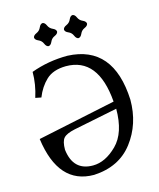

<svg xmlns="http://www.w3.org/2000/svg" viewBox="-134 -1019 927 1122"><g transform="rotate(-15 329.0 -457.5)"><path d="M302.7 -44.9Q377.4 -44.9 448 -114.7Q518.6 -184.6 518.6 -330.1L252.9 -276.4Q202.1 -265.6 184.8 -246.1Q167.5 -226.6 167.5 -175.8Q183.1 -44.9 302.7 -44.9ZM294.4 9.8Q79.6 9.8 41 -274.9L514.6 -374.5Q493.2 -646.5 297.9 -646.5Q220.7 -645.5 178.7 -606Q136.7 -566.4 113.3 -506.8L78.1 -513.7Q102.5 -589.8 102.5 -664.6Q207 -703.1 323.2 -703.1Q597.7 -691.9 612.3 -359.9Q612.3 -212.9 530 -105.5Q447.8 2 294.4 9.8ZM413.1 -785.6Q399.4 -787.1 391.4 -806.4Q383.3 -825.7 364 -833.7Q344.7 -841.8 343.3 -855.5Q344.7 -869.1 364 -877.4Q383.3 -885.7 391.4 -904.8Q399.4 -923.8 413.1 -925.3Q426.8 -923.8 435.1 -904.8Q443.4 -885.7 462.4 -877.4Q481.4 -869.1 482.9 -855.5Q481.4 -841.8 462.4 -833.7Q443.4 -825.7 435.1 -806.4Q426.8 -787.1 413.1 -785.6ZM231.9 -785.6Q218.3 -787.1 210.2 -806.4Q202.1 -825.7 182.9 -833.7Q163.6 -841.8 162.1 -855.5Q163.6 -869.1 182.9 -877.4Q202.1 -885.7 210.2 -904.8Q218.3 -923.8 231.9 -925.3Q245.6 -923.8 253.9 -904.8Q262.2 -885.7 281.2 -877.4Q300.3 -869.1 301.8 -855.5Q300.3 -841.8 281.2 -833.7Q262.2 -825.7 253.9 -806.4Q245.6 -787.1 231.9 -785.6Z"/></g></svg>

Font: Kelvinch
Style: Regular
Weight: 400
Designer: Paul James MIller
Foundry: High-Logic / Made with FontCreator
Version: Version 3.30 September 23, 2016